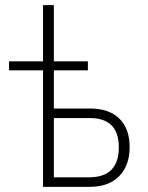

<svg xmlns="http://www.w3.org/2000/svg" viewBox="-20 -725 573 745"><path d="M147 0V-452H15V-487H147V-705H189V-487H321V-452H189V-304H329Q403 -304 443 -265Q483 -226 483 -154Q483 -106 464.5 -71.5Q446 -37 411.5 -18.5Q377 0 327 0ZM189 -37H326Q383 -37 412 -66Q441 -95 441 -153Q441 -211 412.5 -239Q384 -267 328 -267H189Z"/></svg>

Font: Nunito Sans 10pt Condensed ExtraLight
Style: Regular
Weight: 250
Width: 3
Designer: Vernon Adams
Foundry: Vernon Adams
Version: Version 3.101;gftools[0.9.27]